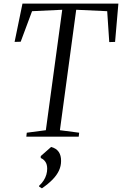

<svg xmlns="http://www.w3.org/2000/svg" viewBox="-20 -763 681 1072"><path d="M127 0 129.5 -22 236 -36 327.5 -708.5 159 -700.5 95.5 -530 61.5 -529 105.5 -743H641L622.5 -529L590 -528L578.5 -700.5L405.5 -708.5L314.5 -36L422 -22L419.5 0ZM198.5 279V274Q214 260 224 244.2Q234 228.5 238.8 211.8Q243.5 195 243.5 179Q243.5 154.5 233 139.8Q222.5 125 207.5 119.5V108.5L265.5 57.5Q294 65 307.8 85Q321.5 105 321 136Q321 164 309 189.8Q297 215.5 273 240Q249 264.5 214 288.5Z"/></svg>

Font: Merriweather 120pt Light
Style: Italic
Weight: 300
Italic angle: -7.8°
Version: Version 2.101